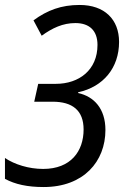

<svg xmlns="http://www.w3.org/2000/svg" viewBox="-31 -744 500 774"><path d="M145 10C306 10 394 -93 394 -220C394 -306 348 -355 284 -369V-372C386 -394 449 -471 449 -575C449 -666 390 -724 290 -724C216 -724 160 -703 104 -662L137 -600C180 -631 222 -651 273 -651C330 -651 362 -620 362 -563C362 -462 288 -406 194 -406H123L107 -334H181C261 -334 306 -299 306 -222C306 -135 255 -63 143 -63C85 -63 28 -81 -11 -107V-23C30 -1 79 10 145 10Z"/></svg>

Font: Noto Sans Display SemiCondensed
Style: Italic
Weight: 400
Width: 4
Italic angle: -12°
Designer: Monotype Design Team
Foundry: Monotype Imaging Inc.
Version: Version 1.900